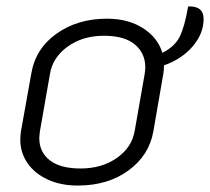

<svg xmlns="http://www.w3.org/2000/svg" viewBox="-20 -567 652 596"><path d="M489 -364Q489 -347 487 -338L456 -159Q443 -85 379 -38Q315 9 221 9Q169 9 128.5 -9.5Q88 -28 65.5 -60.5Q43 -93 43 -134Q43 -143 45 -159L77 -338Q90 -416 155.5 -462.5Q221 -509 312 -509Q378 -509 424 -479.5Q470 -450 484 -403Q522 -422 537.5 -452.5Q553 -483 564 -547Q612 -549 612 -508Q612 -463 578.5 -423.5Q545 -384 489 -364ZM431 -358Q431 -402 398.5 -429Q366 -456 303 -456Q236 -456 189.5 -422Q143 -388 135 -337L104 -160Q102 -144 102 -138Q102 -95 134.5 -69.5Q167 -44 230 -44Q296 -44 342.5 -76.5Q389 -109 398 -160L429 -337Q431 -351 431 -358Z"/></svg>

Font: K2D ExtraLight
Style: Italic
Weight: 275
Italic angle: -10°
Designer: Katatrad Aksorn Co.,Ltd.
Foundry: Cadson Demak Co.,Ltd.
Version: Version 1.000; ttfautohint (v1.6)